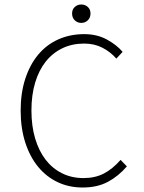

<svg xmlns="http://www.w3.org/2000/svg" viewBox="-20 -823 640 855"><path d="M348 12Q287 12 236.5 -12Q186 -36 149.5 -80.5Q113 -125 92.5 -188.5Q72 -252 72 -331Q72 -409 92.5 -472Q113 -535 150 -579.5Q187 -624 239.5 -647.5Q292 -671 355 -671Q412 -671 456 -647Q500 -623 526 -592L498 -562Q472 -592 436 -610.5Q400 -629 355 -629Q301 -629 257.5 -608Q214 -587 183.5 -548.5Q153 -510 136.5 -455Q120 -400 120 -331Q120 -262 136.5 -206.5Q153 -151 183 -112Q213 -73 256 -51.5Q299 -30 352 -30Q403 -30 442 -50Q481 -70 517 -111L545 -82Q507 -38 460 -13Q413 12 348 12ZM342 -721Q325 -721 313 -732.5Q301 -744 301 -763Q301 -781 313 -792Q325 -803 342 -803Q359 -803 371 -792Q383 -781 383 -763Q383 -744 371 -732.5Q359 -721 342 -721Z"/></svg>

Font: Source Code Pro Light
Style: Regular
Weight: 300
Monospace: yes
Designer: Paul D. Hunt, Teo Tuominen
Foundry: Adobe Systems Incorporated
Version: Version 2.030;PS 1.000;hotconv 16.6.51;makeotf.lib2.5.65220